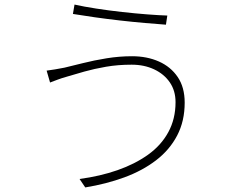

<svg xmlns="http://www.w3.org/2000/svg" viewBox="-20 -784 1040 840"><path d="M748 -337Q748 -387 723 -423.5Q698 -460 654.5 -480.5Q611 -501 556 -501Q496 -501 444 -492Q392 -483 349.5 -471Q307 -459 274 -449Q249 -442 232 -435.5Q215 -429 199 -423L184 -475Q201 -477 221 -480.5Q241 -484 262 -488Q296 -496 343.5 -508Q391 -520 446.5 -529Q502 -538 558 -538Q623 -538 675 -515Q727 -492 757.5 -447Q788 -402 788 -335Q788 -254 755 -191Q722 -128 662.5 -82.5Q603 -37 524 -8Q445 21 353 36L328 -1Q418 -13 494 -39.5Q570 -66 627.5 -107Q685 -148 716.5 -206Q748 -264 748 -337ZM306 -764Q346 -755 401 -746.5Q456 -738 514.5 -731.5Q573 -725 625.5 -721Q678 -717 712 -716L706 -676Q666 -679 613.5 -683.5Q561 -688 504 -694.5Q447 -701 394 -708.5Q341 -716 299 -723Z"/></svg>

Font: Noto Sans TC ExtraLight
Style: Regular
Weight: 250
Designer: Ryoko NISHIZUKA  (kana, bopomofo & ideographs); Paul D. Hunt (Latin, Greek & Cyrillic); Sandoll Communications , Soo-you
Foundry: Adobe
Version: Version 2.004-H2;hotconv 1.0.118;makeotfexe 2.5.65603